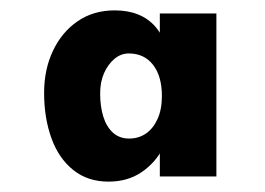

<svg xmlns="http://www.w3.org/2000/svg" viewBox="-20 -741 510 370"><path d="M189 -391Q149 -391 121 -413.5Q93 -436 79 -475Q65 -514 65 -562Q65 -607 82 -643Q99 -679 129.5 -700Q160 -721 201 -721Q252 -721 279.5 -689.5Q307 -658 307 -596L288 -648V-715H397V-401H288V-474L307 -508Q307 -481 293 -454Q279 -427 252.5 -409Q226 -391 189 -391ZM229 -474Q247 -474 261 -483.5Q275 -493 283.5 -511.5Q292 -530 292 -556Q292 -594 275 -616Q258 -638 228 -638Q213 -638 200.5 -627.5Q188 -617 180.5 -600Q173 -583 173 -561Q173 -536 179 -516.5Q185 -497 197.5 -485.5Q210 -474 229 -474Z"/></svg>

Font: Lexend Giga SemiBold
Style: Regular
Weight: 600
Designer: Bonnie Shaver-Troup, Thomas Jockin
Foundry: Lexend
Version: Version 1.007